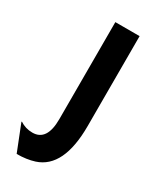

<svg xmlns="http://www.w3.org/2000/svg" viewBox="-250 -571 682 820"><g transform="rotate(30 90.5 -161.0)"><path d="M-6.8 75.7Q64.5 75.7 64.5 -31.7V-510.3H184.1V-66.9Q184.1 138.2 67.4 175.8Q29.3 188 -19 188L-69.8 59.6L-68.8 57.1Q-41 75.7 -6.8 75.7Z"/></g></svg>

Font: HammersmithOne
Style: Regular
Weight: 400
Designer: Nicole Fally
Foundry: Nicole Fally
Version: Version 1.003